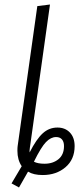

<svg xmlns="http://www.w3.org/2000/svg" viewBox="-20 -763 352 849"><path d="M310 -117Q310 -58 269.5 -23.5Q229 11 169 11Q128 11 104 -4L64 66L31 48L76 -28Q57 -56 57 -96Q57 -110 58 -117L145 -736L201 -743L112 -109Q110 -95 111 -89Q141 -148 169 -173.5Q197 -199 234 -199Q268 -199 289 -177Q310 -155 310 -117ZM263 -117Q263 -136 254 -146.5Q245 -157 228 -157Q205 -157 183.5 -135Q162 -113 130 -48Q147 -39 177 -39Q214 -39 238.5 -59Q263 -79 263 -117Z"/></svg>

Font: Fira Sans Extra Condensed Light
Style: Italic
Weight: 300
Width: 3
Italic angle: -8°
Designer: Carrois Corporate & Edenspiekermann AG
Foundry: Carrois Corporate GbR & Edenspiekermann AG
Version: Version 4.203